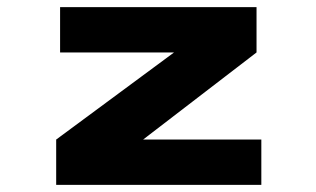

<svg xmlns="http://www.w3.org/2000/svg" viewBox="-20 -520 890 540"><path d="M382.5 -127.5H715V0H138V-127.5L469.5 -372.5H149V-500H701.5V-372.5Z"/></svg>

Font: League Mono Wide
Style: Bold
Weight: 700
Width: 8
Designer: Tyler Finck
Foundry: The League of Moveable Type / Tyler Finck
Version: Version 2.210